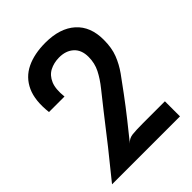

<svg xmlns="http://www.w3.org/2000/svg" viewBox="-211 -855 967 967"><g transform="rotate(-45 273.0 -371.0)"><path d="M15.5 0Q76 -74 133.8 -146.8Q191.5 -219.5 247 -291.5Q285 -340 316.5 -379Q348 -418 367 -455.5Q386 -493 386 -537.5Q386 -587.5 356.2 -614.2Q326.5 -641 277.5 -640.5Q240.5 -640 211.2 -624.8Q182 -609.5 167.2 -575Q152.5 -540.5 159 -482H48.5Q38 -572.5 64.2 -630Q90.5 -687.5 146.8 -714.8Q203 -742 282.5 -742Q386 -742 443.8 -690.2Q501.5 -638.5 501 -543.5Q501 -486.5 484.5 -444.2Q468 -402 440.8 -363.8Q413.5 -325.5 380.5 -281.5Q340.5 -227.5 299.2 -175.5Q258 -123.5 224 -81.5Q240.5 -101.5 267.2 -104.5Q294 -107.5 343 -107.5H499.5V0Z"/></g></svg>

Font: Spline Sans Medium
Style: Regular
Weight: 500
Designer: Eben Sorkin, Mirko Velimirovic
Foundry: Sorkin Type
Version: Version 1.000; ttfautohint (v1.8.3)